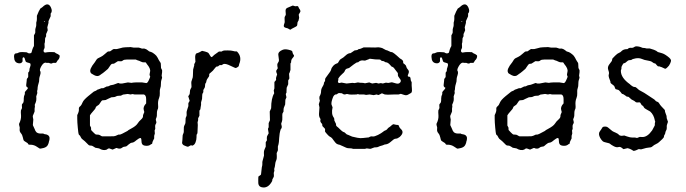

<svg xmlns="http://www.w3.org/2000/svg" viewBox="-20 -660 3085 864"><path d="M228 -423.3Q230 -421.9 231 -420.9Q231.9 -419.9 234.9 -418.9Q237.3 -418 240.2 -416.5Q243.2 -415 246.6 -412.1Q250 -409.2 248 -402.3Q246.1 -395.5 243.2 -392.1Q240.2 -389.2 239.3 -388.2Q238.3 -386.7 235.4 -381.8Q232.9 -376.5 230 -377H217.8Q214.8 -374 210.4 -374Q206.1 -374 200.2 -377Q194.3 -377 189 -377L187 -377.9H183.1Q174.3 -377 165 -360.4Q155.8 -343.8 162.1 -337.9Q163.6 -328.6 159.7 -318.8Q155.8 -309.1 155.8 -293Q148.9 -272.5 148.9 -257.8L147 -250L147.9 -241.2L143.1 -226.1Q143.1 -223.6 143.6 -216.8Q144 -208 141.1 -200.2Q138.2 -192.9 136.2 -188L137.2 -182.1L136.2 -173.8Q135.3 -171.9 135.7 -164.6Q136.2 -157.2 134.8 -155.8L127.9 -139.2Q127 -135.7 128.4 -129.9Q129.9 -124 129.9 -122.1L127.9 -98.1Q127.9 -95.7 131.8 -88.4Q135.7 -81.1 136.7 -77.6Q138.2 -71.3 144 -64.9Q151.4 -59.1 162.1 -59.1H174.8Q177.7 -56.2 182.1 -56.2Q201.2 -54.2 203.1 -40Q203.1 -28.8 200.2 -22.9Q200.2 -17.6 195.3 -7.8Q190.4 2 176.3 5.9Q161.1 9.8 158.2 8.3Q155.3 6.8 144.5 -0.5Q133.8 -7.8 119.1 -8.8H113.8Q108.9 -8.8 108.4 -9.8Q107.9 -10.7 106.4 -12.7Q105 -14.6 104 -16.1Q103 -17.1 96.2 -21Q89.4 -24.9 86.9 -27.8Q85 -31.2 83 -41Q80.6 -53.2 74.2 -60.5Q67.9 -67.9 68.4 -76.2Q68.8 -85 68.8 -86.4L65.9 -98.1V-103Q75.7 -122.6 74.7 -139.6Q73.2 -156.2 74.2 -163.1L79.1 -173.8Q79.1 -175.8 78.6 -182.6Q78.1 -189.5 79.1 -190.9Q80.1 -192.9 83 -195.8Q86.9 -199.7 86.9 -209.5V-216.8Q86.9 -227.1 91.8 -236.8Q91.8 -240.7 91.8 -245.1Q93.8 -249 99.6 -254.9Q105.5 -260.7 106 -265.1Q96.2 -268.6 98.1 -279.8Q100.1 -291 100.1 -296.4Q100.1 -301.8 100.6 -303.7Q101.6 -306.6 104 -309.1Q106.9 -312 106.9 -314.9V-333Q112.8 -338.9 112.3 -344.2Q111.8 -349.6 115.2 -357.9Q118.7 -366.2 117.2 -373Q115.2 -376 108.4 -377.4Q101.6 -378.9 98.1 -380.9Q94.7 -382.8 92.8 -391.6Q90.8 -400.4 87.9 -401.9Q80.1 -403.8 81.5 -390.1Q82 -385.3 81.1 -382.8Q76.2 -373 62.5 -375.5Q48.8 -377.9 44.9 -391.6Q39.1 -419.9 53.2 -419.9Q58.6 -419.9 63 -422.9Q67.4 -425.8 80.1 -425.8L98.1 -424.8Q101.1 -424.8 105 -421.9Q109.4 -418.9 115.2 -419.9Q121.1 -420.9 122.1 -424.8Q126.5 -441.9 129.4 -446.8Q132.8 -451.7 132.8 -454.1V-501L138.2 -511.2Q139.2 -514.2 138.7 -521.5Q138.2 -528.8 140.6 -535.2Q143.1 -542 143.1 -546.9V-558.1Q146 -566.9 146 -574.2Q146 -581.5 146 -588.9Q156.2 -614.3 159.2 -617.2L161.1 -621.1Q162.1 -622.1 166 -624.5Q169.9 -627 170.9 -627.9Q195.8 -652.8 208.5 -627.9Q217.8 -608.9 208 -599.1Q208 -593.3 208 -586.9L198.2 -564.9V-557.1Q193.4 -540 192.9 -537.1L194.8 -523.9Q193.8 -520 190.9 -514.2Q188 -508.8 187.5 -506.8Q187 -504.9 187.5 -501.5Q188 -498 187.5 -496.6Q187 -495.1 185.1 -492.2Q183.1 -489.3 183.1 -487.8L182.1 -470.2L180.2 -462.9Q180.2 -460.9 180.7 -453.1Q181.2 -445.3 180.2 -443.4Q171.4 -428.2 180.7 -423.8Q183.1 -422.9 188.5 -424.3Q194.3 -425.8 209 -425.8Q223.6 -425.8 224.6 -425.3Q225.6 -424.8 228 -423.3ZM178.2 -564.9Q176.3 -562 181.2 -561Q183.1 -564 178.2 -564.9Z M422.9 -257.8 437 -263.2H444.8L458.5 -270Q459.5 -271 462.4 -271Q465.3 -271 467.3 -271.5Q469.2 -272 471.2 -273.4Q476.6 -276.9 482.9 -277.3Q489.3 -277.8 498.5 -281.7Q507.3 -285.2 510.3 -286.1Q513.2 -287.1 515.1 -285.6Q517.6 -284.2 519.5 -284.2H529.8L555.7 -289.1L571.8 -287.1Q582.5 -290 619.6 -289.1L638.7 -286.1Q644.5 -287.1 649.9 -299.8Q655.8 -312.5 655.8 -314.9Q655.8 -316.9 653.8 -320.3Q651.9 -323.7 655.3 -337.4Q658.7 -351.1 640.6 -372.1Q639.6 -373 638.2 -376Q636.7 -378.9 634.8 -379.4Q632.8 -379.9 627.4 -379.4Q622.1 -378.9 613.8 -382.8Q605.5 -387.2 603.5 -387.2Q601.6 -387.2 590.8 -392.1H551.3Q537.6 -392.1 532.7 -387.7Q527.8 -383.3 520.5 -384.3Q513.7 -384.8 510.7 -384.8L493.7 -374Q491.7 -373 486.3 -373Q481 -373 475.6 -364.3Q470.2 -355.5 465.8 -350.1Q460.4 -344.7 452.6 -338.9Q444.8 -333 442.9 -331.1Q440.9 -329.1 437.5 -327.6Q434.6 -326.2 431.6 -323.2Q420.4 -313 403.8 -321.8Q387.2 -330.1 387.7 -334Q379.9 -347.2 406.7 -379.9Q414.6 -394 420.4 -397.5Q426.3 -400.9 434.1 -404.3Q441.4 -407.7 450.7 -416Q460.4 -424.8 463.4 -426.8Q466.3 -428.7 470.2 -428.7Q473.6 -428.2 475.6 -429.2Q477.5 -430.2 482.9 -434.1Q487.8 -438 490.7 -439Q493.7 -439.9 498.5 -439Q503.9 -438 518.6 -442.4Q533.2 -447.3 545.9 -447.3Q558.6 -447.3 561.5 -447.8Q564.5 -448.2 567.4 -448.2L581.5 -445.8H604.5Q605.5 -445.8 607.9 -444.8Q610.8 -443.8 612.8 -443.4Q614.7 -442.9 616.7 -441.9Q618.7 -440.9 623.5 -441.4Q628.4 -441.9 631.3 -440.9Q634.3 -439.9 638.7 -438Q642.6 -436 646.5 -432.6Q649.9 -429.2 652.8 -428.2Q655.8 -427.7 660.6 -425.8Q665.5 -423.8 667.5 -422.4Q669.4 -420.9 676.8 -415.5Q684.1 -410.2 689.5 -399.9Q694.3 -389.6 698.7 -383.3Q703.6 -377 703.6 -374L704.6 -354L709.5 -344.2V-335.4L707.5 -319.8L709.5 -310.1Q704.6 -295.4 704.6 -292L703.6 -272L699.7 -256.8Q698.7 -252.9 699.2 -240.7Q699.7 -228.5 695.8 -218.8Q689.9 -205.1 691.4 -187.5Q692.9 -170.4 688.5 -166Q685.5 -157.2 686 -147Q686.5 -136.7 684.1 -131.3Q681.6 -126 681.2 -124Q680.7 -122.1 681.6 -119.1Q682.6 -116.2 683.1 -113.3Q683.6 -110.4 683.6 -107.9Q683.6 -106 680.7 -101.6Q677.7 -97.2 678.2 -89.8Q678.7 -83 678.7 -81.1Q678.7 -79.1 675.8 -73.2L676.8 -59.1L673.8 -48.8Q673.8 -43 673.8 -37.1Q673.3 -36.1 669.4 -28.3Q665.5 -20.5 665.5 -17.6Q665.5 -11.2 659.7 -11.2Q652.8 -3.9 640.1 -3.9Q627.4 -3.9 622.1 -8.8Q616.7 -13.7 616.7 -25.4Q616.7 -36.6 612.8 -39.1Q606 -39.1 594.2 -29.3Q581.5 -18.1 574.7 -18.1Q567.4 -17.6 558.6 -9.8Q550.3 -2 547.4 -1Q544.4 0 541 0Q534.7 0 528.3 5.4Q522 10.7 509.8 7.8Q505.9 4.9 503.4 5.9L486.8 13.2L471.7 7.8Q465.8 7.8 460.4 13.2Q444.8 19.5 425.8 7.8Q423.3 6.8 417.5 6.3Q411.6 5.9 409.2 4.9Q406.7 3.9 402.3 0.5Q395.5 -4.9 387.7 -4.9Q380.4 -4.9 376.5 -9.8Q372.6 -14.6 361.8 -24.4Q351.1 -33.2 348.1 -35.6Q345.7 -38.1 339.8 -49.8Q335.4 -52.2 334 -56.2Q332.5 -59.6 330.1 -85Q327.6 -110.4 327.6 -126V-142.1Q335.9 -158.2 335 -167Q334 -175.8 338.4 -179.7Q342.8 -183.1 344.2 -185.5Q345.7 -188 346.7 -189Q347.7 -189.9 352.1 -200.2Q356.4 -210.4 377 -227.5Q397.9 -245.1 401.9 -247.6Q405.8 -250 408.2 -250.5Q411.6 -251 415.5 -254.4Q419.4 -257.8 422.9 -257.8ZM514.2 -229Q506.8 -229 502 -226.1Q496.1 -222.2 481.4 -222.2Q476.6 -220.7 467.3 -215.8Q458.5 -210.9 455.6 -210Q452.6 -209 447.3 -209Q441.9 -209 439.5 -208Q436.5 -206.1 432.6 -199.7Q428.7 -193.4 426.3 -190.4Q423.8 -187.5 419.4 -185.1Q411.6 -180.7 410.6 -175.8Q409.7 -170.4 398.9 -159.2Q388.7 -147.9 384.8 -141.1V-95.2L389.6 -85.9Q389.6 -76.2 390.1 -75.2Q390.1 -74.2 399.9 -64.5Q409.7 -54.7 411.6 -54.7Q413.6 -54.2 419.4 -54.2Q425.3 -54.7 431.2 -50.8Q437 -46.9 439.9 -46.4Q441.9 -45.9 467.3 -46.4L492.7 -46.9Q498 -46.9 512.7 -54.2H518.6Q523.9 -54.2 553.7 -70.8Q554.7 -73.2 569.8 -81.1Q591.8 -92.8 598.6 -103.5Q605.5 -114.3 614.7 -122.1Q623.5 -129.9 623.5 -136.7Q623.5 -143.1 624.5 -144L629.4 -155.8Q629.4 -157.2 627.4 -163.1Q622.1 -178.7 637.7 -194.8V-213.9Q637.7 -231.9 627.4 -234.9Q606.4 -234.9 585.4 -234.9L576.7 -236.8L567.4 -234.9Q564.5 -234.9 559.6 -236.3Q554.7 -237.8 551.3 -236.8Q547.4 -235.8 541.5 -235.4Q535.6 -234.9 533.7 -234.4Q531.7 -233.9 528.8 -231.9Q525.9 -230 523.9 -229.5Q522 -229 514.2 -229Z M1041.5 -428.7Q1045.4 -429.2 1046.4 -428.2Q1070.3 -404.3 1056.2 -371.1Q1055.2 -369.1 1055.2 -366.2Q1055.2 -363.3 1052.2 -359.9Q1051.3 -359.9 1049.8 -358.4Q1048.3 -356.9 1045.9 -356Q1043.5 -355 1041.5 -354Q1039.6 -353 1017.6 -363.8Q996.1 -374.5 986.3 -372.1L977.5 -367.2Q976.6 -366.2 972.2 -367.2Q967.8 -368.2 960.4 -360.8H956.5Q952.1 -360.8 945.3 -351.1Q938.5 -341.3 930.2 -335Q921.4 -328.6 921.4 -325.2V-319.3Q921.4 -316.4 916 -309.6Q910.6 -302.7 909.2 -296.9Q908.2 -291 907.7 -289.6Q907.2 -288.1 905.3 -285.6Q903.3 -283.2 903.3 -280.8L902.3 -270Q902.3 -267.1 899.4 -262.7Q896.5 -257.8 895.5 -255.9Q894.5 -253.9 895 -251Q896 -245.1 893.1 -241.7Q890.1 -238.3 890.1 -232.9L889.2 -214.8L885.3 -201.2Q884.3 -198.2 884.8 -193.4Q885.3 -188.5 883.8 -182.6Q882.3 -177.7 882.3 -173.8Q882.3 -169.9 881.8 -168.5Q881.3 -167 879.4 -165Q877.4 -163.1 877.4 -161.1V-139.2L872.1 -128.9Q871.1 -127 871.6 -123Q872.1 -119.1 870.6 -115.2Q869.1 -111.3 869.1 -109.9L870.1 -97.2L869.1 -74.2Q869.1 -61 867.2 -57.1L865.2 -55.2Q864.3 -52.7 864.3 -42Q864.3 -31.2 859.9 -19.5Q855.5 -7.8 846.2 -4.9Q845.2 -3.9 842.8 -5.4Q838.9 -7.8 832.5 -2.9Q826.2 2 819.8 -1Q813 -3.9 810.1 -4.9Q807.1 -5.9 806.2 -6.8Q805.2 -7.8 803.7 -8.8Q802.2 -9.8 801.3 -11.7Q800.3 -13.7 799.3 -16.1Q799.3 -17.6 800.8 -30.3Q802.2 -43 801.8 -47.4Q801.3 -51.8 804.7 -58.6Q808.1 -64.9 807.1 -76.7Q806.2 -88.4 810.1 -96.2Q814.5 -104 814.5 -107.9L815.4 -128.9L819.3 -138.2Q820.3 -141.1 819.8 -148.4Q819.3 -156.2 820.3 -159.2Q821.3 -162.1 822.3 -166Q823.2 -169.9 824.7 -173.8Q826.2 -177.7 827.1 -180.7Q828.1 -183.6 827.6 -188.5Q827.1 -193.8 828.1 -196.8L833.5 -206.1L827.1 -227.1Q828.6 -229 831.5 -232.9Q834.5 -236.8 834.5 -245.6Q834.5 -254.4 837.4 -259.3Q840.3 -264.2 841.3 -266.6Q842.3 -269 841.3 -278.8Q840.3 -288.6 841.3 -293L845.2 -305.2Q848.1 -311 848.1 -319.8L849.1 -347.2L853.5 -363.8Q854.5 -365.2 854 -368.2Q853.5 -371.1 854.5 -372.1L859.4 -381.8Q859.4 -385.7 858.4 -398.4Q857.4 -411.1 862.3 -418.9L875.5 -423.8L889.2 -431.2Q890.1 -431.2 902.3 -428.2Q914.6 -424.8 917.5 -421.9Q920.4 -418.9 924.3 -411.6Q928.2 -404.3 931.2 -403.3Q934.1 -402.3 939 -408.2Q943.8 -413.1 944.3 -413.1L965.3 -428.2Q971.2 -428.2 977.5 -428.2Q981.4 -430.2 983.4 -431.6Q985.8 -433.1 1003.4 -433.1Q1021 -433.1 1028.8 -430.7Q1036.6 -428.2 1041.5 -428.7Z M1282.2 -307.1 1276.9 -297.9V-280.8Q1272 -271 1270 -265.1L1269 -242.2Q1266.1 -239.3 1266.1 -235.8L1269 -222.2Q1264.2 -212.4 1264.2 -210.9L1263.2 -189.9L1256.8 -173.8Q1255.9 -170.9 1255.9 -165.5V-158.2L1251 -148.9Q1250 -144 1250.5 -131.3Q1251 -118.7 1248.5 -112.8Q1246.1 -106.9 1245.6 -104.5Q1245.1 -102.1 1246.6 -97.2Q1248 -92.8 1248 -87.9Q1248 -83 1243.2 -78.1Q1237.3 -60.1 1236.3 -39.1Q1235.4 -18.1 1233.4 -11.2Q1231 -3.9 1230.5 -1Q1230 2 1230.5 8.3Q1231 14.6 1230 18.1L1225.1 28.8Q1225.1 33.2 1225.6 43Q1226.1 52.7 1224.1 58.6Q1222.2 64.5 1220.7 67.4Q1219.2 71.3 1218.3 79.1Q1217.3 86.9 1216.8 89.8L1213.9 100.6L1214.8 108.4L1211.9 118.2Q1211.9 120.1 1212.4 126.5Q1212.9 132.8 1211.9 135.7Q1210.9 138.7 1208.5 142.1Q1206.1 146 1205.6 147.5Q1205.1 148.9 1205.1 151.9Q1205.1 154.8 1204.1 155.8Q1185.5 190.4 1155.8 182.1Q1146 179.2 1143.1 168.9Q1142.1 168 1142.1 151.9Q1142.1 135.7 1143.1 134.3Q1144 132.8 1149.4 129.9Q1154.8 127 1154.8 123L1158.2 92.8Q1161.1 83 1160.6 76.2Q1160.2 69.3 1161.1 65.9L1168 40Q1168 36.1 1167.5 27.8Q1167 19.5 1170.9 11.2Q1174.8 2.9 1175.8 0V-20L1181.2 -28.8Q1181.2 -30.8 1180.7 -38.1Q1180.2 -45.4 1184.1 -51.3Q1188 -57.1 1189 -60.1L1186 -78.1Q1186 -84 1189 -86.9V-106L1194.8 -119.1L1193.8 -158.2L1200.2 -172.9Q1200.2 -217.8 1213.9 -240.2L1211.9 -252.9L1214.8 -262.2V-290Q1214.8 -292 1219.2 -295.9Q1223.6 -299.8 1222.2 -304.7Q1221.2 -310.1 1227.1 -325.2Q1222.2 -336.4 1223.1 -341.8L1230 -353Q1227.1 -363.3 1228 -372.1L1234.9 -384.8Q1235.8 -390.1 1234.4 -397Q1232.9 -403.8 1232.4 -413.1Q1231 -427.7 1252.4 -436Q1262.2 -439.9 1277.3 -436.5Q1292 -433.1 1293.9 -430.7Q1295.9 -428.7 1296.4 -423.8Q1296.9 -418.9 1303.2 -410.2Q1303.2 -405.3 1296.4 -398.4Q1289.6 -391.6 1290 -378.9Q1287.1 -376 1287.1 -373V-345.2Q1282.2 -329.1 1280.8 -328.1ZM1328.6 -602.1Q1325.2 -597.2 1324.2 -594.2L1326.2 -580.1L1323.2 -566.9Q1321.8 -564.9 1320.8 -563.5Q1319.8 -562 1318.8 -559.1Q1317.9 -555.7 1317.9 -550.8Q1317.9 -545.9 1315.9 -543.5Q1314 -541 1304.7 -536.6Q1295.4 -532.2 1292.5 -530.3Q1290 -527.8 1288.1 -526.9Q1286.6 -525.9 1281.7 -528.3Q1276.9 -531.2 1275.4 -532.2Q1273.9 -533.2 1270 -533.7Q1266.1 -534.2 1260.7 -537.1Q1255.4 -540 1257.8 -548.8Q1259.8 -557.1 1260.7 -558.1Q1261.2 -559.1 1261.2 -561Q1261.2 -563 1260.7 -572.3Q1260.3 -582 1261.2 -584Q1262.2 -585.9 1264.2 -589.4Q1266.1 -592.8 1266.1 -595.7Q1266.1 -598.6 1265.1 -609.4Q1264.2 -620.6 1272.5 -624.5Q1293 -633.3 1295.4 -634.3Q1297.4 -635.7 1302.2 -633.8Q1307.1 -631.8 1308.1 -631.8L1318.8 -632.8Q1324.2 -629.9 1324.2 -625Q1332 -614.3 1332 -610.4Q1332 -606.4 1328.6 -602.1Z M1593.8 -439Q1601.1 -439 1616.7 -446.8H1632.8Q1654.8 -446.8 1661.6 -446.3Q1668.5 -445.8 1676.3 -446.8Q1684.1 -447.8 1691.9 -445.8Q1698.7 -443.8 1699.7 -443.8L1717.8 -434.1H1720.7L1738.8 -425.8H1742.2Q1749 -425.8 1779.8 -397Q1794.4 -389.6 1794.4 -381.8V-376Q1796.4 -374 1801.8 -370.1Q1807.1 -366.2 1808.1 -360.8Q1809.1 -354 1815.9 -346.7Q1823.2 -339.4 1817.4 -327.1Q1811.5 -314.9 1819.8 -314.9H1821.8Q1827.6 -313 1827.6 -305.2Q1827.6 -297.4 1832.5 -290V-274.9Q1832.5 -273.4 1833.5 -261.7Q1834.5 -250 1833 -246.6Q1831.5 -243.2 1830.6 -242.2Q1829.6 -241.2 1827.1 -240.2Q1824.7 -239.3 1816.9 -234.4Q1809.1 -229.5 1798.8 -232.9L1783.7 -237.8L1773.4 -234.9Q1763.7 -234.9 1754.4 -234.9L1725.1 -233.9Q1717.8 -233.9 1711.4 -234.9L1698.7 -240.2L1684.6 -232.9Q1682.6 -231.9 1679.2 -233.4Q1675.8 -234.9 1674.8 -234.9L1661.6 -231.9L1643.1 -234.9L1627.4 -232.9L1617.7 -234.9H1595.7L1590.8 -236.8L1584.5 -234.9Q1574.7 -234.9 1564.5 -234.4Q1554.2 -233.9 1547.9 -235.8Q1541.5 -237.8 1539.1 -236.8Q1534.2 -234.9 1529.8 -234.9Q1525.4 -234.9 1518.6 -240.2Q1503.9 -242.7 1500.5 -239.3Q1495.6 -234.9 1492.2 -234.9H1488.8Q1482.9 -231.9 1479.5 -225.1Q1469.7 -201.2 1471.7 -189.9L1476.6 -176.8Q1469.7 -147 1481.9 -130.9Q1484.4 -127.4 1484.4 -122.6V-118.2Q1486.3 -112.8 1489.3 -107.9Q1492.7 -103 1492.2 -99.1Q1491.7 -93.8 1496.1 -90.8Q1500.5 -87.9 1510.7 -77.6Q1521 -67.4 1524.9 -66.4Q1528.8 -65.4 1530.8 -64Q1532.7 -63 1535.6 -59.6Q1538.6 -56.2 1540.5 -55.2Q1542.5 -54.2 1546.4 -53.2Q1550.3 -52.2 1557.6 -48.3Q1564.9 -44.4 1570.8 -43.9L1588.4 -40Q1602.1 -37.1 1614.7 -39.1Q1627.4 -41 1632.3 -41Q1637.2 -41 1638.7 -41.5Q1642.1 -42.5 1645.5 -44.9Q1648.9 -47.4 1657.2 -45.9Q1665 -44.9 1680.7 -52.7Q1696.8 -61 1703.1 -66.4Q1709.5 -71.8 1711.9 -72.3Q1718.8 -74.2 1722.2 -78.6Q1725.6 -83 1726.6 -84Q1727.5 -85 1731.4 -87.4Q1735.8 -89.8 1740.7 -94.7Q1745.6 -99.6 1750.5 -101.1L1763.7 -98.1Q1772.5 -98.1 1773.4 -96.7Q1774.4 -95.7 1775.9 -90.8Q1777.8 -85 1783.7 -79.6Q1801.3 -64.5 1778.8 -43.9Q1768.6 -36.1 1762.2 -36.1Q1755.9 -36.1 1751 -32.2Q1745.6 -28.3 1734.9 -19Q1724.1 -10.3 1711.4 -9.8Q1700.2 -4.9 1694.8 -3.9Q1689.5 -2.9 1684.1 0Q1678.7 2.9 1673.3 2.9Q1667.5 2.9 1664.6 3.4Q1661.6 3.9 1655.3 6.8Q1648.9 9.8 1645.5 9.8L1630.4 7.8L1622.6 9.8Q1595.7 9.8 1568.8 9.8L1561.5 7.8Q1543 7.8 1536.1 3.9Q1528.8 0 1520 -3.4Q1511.2 -6.8 1510.7 -7.8Q1499.5 -9.8 1494.6 -13.2Q1489.7 -16.6 1481.4 -28.3Q1473.6 -40 1469.7 -42Q1465.8 -43.9 1462.9 -45.9Q1459.5 -47.9 1451.7 -56.6Q1443.8 -65.4 1442.9 -67.9Q1441.9 -69.3 1442.9 -74.2Q1443.4 -79.1 1441.9 -81.1Q1440.4 -83 1430.7 -92.8L1429.7 -102.1Q1420.9 -110.8 1421.4 -116.7Q1422.4 -122.1 1422.4 -124L1417.5 -132.8Q1415.5 -138.7 1415.5 -146.5L1417.5 -176.8L1414.6 -190.9L1419.4 -207Q1419.4 -208 1418 -212.4Q1416.5 -216.8 1417.5 -225.1Q1424.8 -237.8 1424.8 -248.5Q1424.8 -259.3 1431.2 -269.5Q1437.5 -279.8 1437.5 -283.7Q1437.5 -287.1 1438 -288.1Q1438.5 -289.1 1439.5 -290.5Q1440.4 -292 1441.4 -293.5Q1442.4 -294.9 1442.9 -296.4Q1443.4 -297.9 1442.9 -301.3Q1442.9 -304.7 1444.8 -308.6Q1446.8 -312.5 1456.1 -324.2Q1468.3 -339.4 1470.2 -347.2Q1471.7 -355 1479.5 -363.8Q1487.8 -372.1 1493.2 -373.5Q1498.5 -375 1500 -376.5Q1502.4 -378.9 1505.9 -385.7Q1509.3 -392.6 1515.6 -395.5Q1523.9 -399.4 1535.2 -410.2Q1546.4 -420.9 1557.6 -420.9Q1561 -422.4 1575.7 -433.1L1583.5 -434.1Q1588.9 -434.1 1593.8 -439ZM1590.8 -289.1Q1597.7 -287.1 1613.8 -287.1L1622.6 -285.2L1641.6 -289.1Q1642.6 -289.1 1654.8 -284.2L1672.4 -287.1L1683.6 -284.2L1693.8 -286.1L1702.6 -284.2L1716.8 -288.1Q1718.8 -288.1 1723.1 -287.1Q1727.5 -286.1 1734.4 -288.1Q1741.7 -290 1744.1 -289.6Q1746.6 -289.1 1751.5 -287.6Q1756.3 -286.1 1763.7 -284.2Q1771 -282.2 1776.9 -285.6Q1782.7 -289.1 1783.7 -294.9Q1784.2 -300.8 1777.3 -308.6Q1770.5 -316.4 1770.5 -322.8V-330.1Q1769.5 -333 1765.1 -337.9Q1760.7 -342.8 1756.8 -348.6Q1750 -359.4 1742.7 -359.9Q1740.7 -362.3 1732.4 -371.1Q1724.1 -379.9 1714.8 -379.9Q1713.4 -381.3 1706.5 -384.8Q1697.8 -384.8 1694.3 -388.7Q1690.9 -392.6 1689 -392.1Q1666 -392.1 1654.3 -394.5Q1642.6 -397 1640.6 -394Q1625.5 -388.2 1622.6 -387.2L1610.8 -388.2Q1600.1 -388.2 1591.8 -379.9Q1584.5 -379.9 1580.6 -376Q1577.6 -375 1550.8 -354Q1548.8 -353 1542.5 -351.6Q1536.1 -350.1 1532.7 -343.3Q1529.8 -335.9 1526.9 -333.5Q1523.9 -331.1 1520.5 -327.6Q1508.8 -317.4 1502.4 -307.1V-299.8Q1501.5 -298.8 1501.5 -296.9L1500.5 -293Q1502 -284.7 1509.3 -286.6Q1516.6 -289.1 1518.6 -288.1L1539.6 -284.2L1565.4 -287.1L1575.7 -286.1Z M2106.4 -423.3Q2108.4 -421.9 2109.4 -420.9Q2110.4 -419.9 2113.3 -418.9Q2115.7 -418 2118.7 -416.5Q2121.6 -415 2125 -412.1Q2128.4 -409.2 2126.5 -402.3Q2124.5 -395.5 2121.6 -392.1Q2118.7 -389.2 2117.7 -388.2Q2116.7 -386.7 2113.8 -381.8Q2111.3 -376.5 2108.4 -377H2096.2Q2093.3 -374 2088.9 -374Q2084.5 -374 2078.6 -377Q2072.8 -377 2067.4 -377L2065.4 -377.9H2061.5Q2052.7 -377 2043.5 -360.4Q2034.2 -343.8 2040.5 -337.9Q2042 -328.6 2038.1 -318.8Q2034.2 -309.1 2034.2 -293Q2027.3 -272.5 2027.3 -257.8L2025.4 -250L2026.4 -241.2L2021.5 -226.1Q2021.5 -223.6 2022 -216.8Q2022.5 -208 2019.5 -200.2Q2016.6 -192.9 2014.6 -188L2015.6 -182.1L2014.6 -173.8Q2013.7 -171.9 2014.2 -164.6Q2014.6 -157.2 2013.2 -155.8L2006.3 -139.2Q2005.4 -135.7 2006.8 -129.9Q2008.3 -124 2008.3 -122.1L2006.3 -98.1Q2006.3 -95.7 2010.3 -88.4Q2014.2 -81.1 2015.1 -77.6Q2016.6 -71.3 2022.5 -64.9Q2029.8 -59.1 2040.5 -59.1H2053.2Q2056.2 -56.2 2060.5 -56.2Q2079.6 -54.2 2081.5 -40Q2081.5 -28.8 2078.6 -22.9Q2078.6 -17.6 2073.7 -7.8Q2068.8 2 2054.7 5.9Q2039.6 9.8 2036.6 8.3Q2033.7 6.8 2022.9 -0.5Q2012.2 -7.8 1997.6 -8.8H1992.2Q1987.3 -8.8 1986.8 -9.8Q1986.3 -10.7 1984.9 -12.7Q1983.4 -14.6 1982.4 -16.1Q1981.4 -17.1 1974.6 -21Q1967.8 -24.9 1965.3 -27.8Q1963.4 -31.2 1961.4 -41Q1959 -53.2 1952.6 -60.5Q1946.3 -67.9 1946.8 -76.2Q1947.3 -85 1947.3 -86.4L1944.3 -98.1V-103Q1954.1 -122.6 1953.1 -139.6Q1951.7 -156.2 1952.6 -163.1L1957.5 -173.8Q1957.5 -175.8 1957 -182.6Q1956.5 -189.5 1957.5 -190.9Q1958.5 -192.9 1961.4 -195.8Q1965.3 -199.7 1965.3 -209.5V-216.8Q1965.3 -227.1 1970.2 -236.8Q1970.2 -240.7 1970.2 -245.1Q1972.2 -249 1978 -254.9Q1983.9 -260.7 1984.4 -265.1Q1974.6 -268.6 1976.6 -279.8Q1978.5 -291 1978.5 -296.4Q1978.5 -301.8 1979 -303.7Q1980 -306.6 1982.4 -309.1Q1985.4 -312 1985.4 -314.9V-333Q1991.2 -338.9 1990.7 -344.2Q1990.2 -349.6 1993.7 -357.9Q1997.1 -366.2 1995.6 -373Q1993.7 -376 1986.8 -377.4Q1980 -378.9 1976.6 -380.9Q1973.1 -382.8 1971.2 -391.6Q1969.2 -400.4 1966.3 -401.9Q1958.5 -403.8 1960 -390.1Q1960.4 -385.3 1959.5 -382.8Q1954.6 -373 1940.9 -375.5Q1927.2 -377.9 1923.3 -391.6Q1917.5 -419.9 1931.6 -419.9Q1937 -419.9 1941.4 -422.9Q1945.8 -425.8 1958.5 -425.8L1976.6 -424.8Q1979.5 -424.8 1983.4 -421.9Q1987.8 -418.9 1993.7 -419.9Q1999.5 -420.9 2000.5 -424.8Q2004.9 -441.9 2007.8 -446.8Q2011.2 -451.7 2011.2 -454.1V-501L2016.6 -511.2Q2017.6 -514.2 2017.1 -521.5Q2016.6 -528.8 2019 -535.2Q2021.5 -542 2021.5 -546.9V-558.1Q2024.4 -566.9 2024.4 -574.2Q2024.4 -581.5 2024.4 -588.9Q2034.7 -614.3 2037.6 -617.2L2039.6 -621.1Q2040.5 -622.1 2044.4 -624.5Q2048.3 -627 2049.3 -627.9Q2074.2 -652.8 2086.9 -627.9Q2096.2 -608.9 2086.4 -599.1Q2086.4 -593.3 2086.4 -586.9L2076.7 -564.9V-557.1Q2071.8 -540 2071.3 -537.1L2073.2 -523.9Q2072.3 -520 2069.3 -514.2Q2066.4 -508.8 2065.9 -506.8Q2065.4 -504.9 2065.9 -501.5Q2066.4 -498 2065.9 -496.6Q2065.4 -495.1 2063.5 -492.2Q2061.5 -489.3 2061.5 -487.8L2060.5 -470.2L2058.6 -462.9Q2058.6 -460.9 2059.1 -453.1Q2059.6 -445.3 2058.6 -443.4Q2049.8 -428.2 2059.1 -423.8Q2061.5 -422.9 2066.9 -424.3Q2072.8 -425.8 2087.4 -425.8Q2102.1 -425.8 2103 -425.3Q2104 -424.8 2106.4 -423.3ZM2056.6 -564.9Q2054.7 -562 2059.6 -561Q2061.5 -564 2056.6 -564.9Z M2301.3 -257.8 2315.4 -263.2H2323.2L2336.9 -270Q2337.9 -271 2340.8 -271Q2343.8 -271 2345.7 -271.5Q2347.7 -272 2349.6 -273.4Q2355 -276.9 2361.3 -277.3Q2367.7 -277.8 2377 -281.7Q2385.7 -285.2 2388.7 -286.1Q2391.6 -287.1 2393.6 -285.6Q2396 -284.2 2397.9 -284.2H2408.2L2434.1 -289.1L2450.2 -287.1Q2460.9 -290 2498 -289.1L2517.1 -286.1Q2522.9 -287.1 2528.3 -299.8Q2534.2 -312.5 2534.2 -314.9Q2534.2 -316.9 2532.2 -320.3Q2530.3 -323.7 2533.7 -337.4Q2537.1 -351.1 2519 -372.1Q2518.1 -373 2516.6 -376Q2515.1 -378.9 2513.2 -379.4Q2511.2 -379.9 2505.9 -379.4Q2500.5 -378.9 2492.2 -382.8Q2483.9 -387.2 2481.9 -387.2Q2480 -387.2 2469.2 -392.1H2429.7Q2416 -392.1 2411.1 -387.7Q2406.2 -383.3 2398.9 -384.3Q2392.1 -384.8 2389.2 -384.8L2372.1 -374Q2370.1 -373 2364.7 -373Q2359.4 -373 2354 -364.3Q2348.6 -355.5 2344.2 -350.1Q2338.9 -344.7 2331.1 -338.9Q2323.2 -333 2321.3 -331.1Q2319.3 -329.1 2315.9 -327.6Q2313 -326.2 2310.1 -323.2Q2298.8 -313 2282.2 -321.8Q2265.6 -330.1 2266.1 -334Q2258.3 -347.2 2285.2 -379.9Q2293 -394 2298.8 -397.5Q2304.7 -400.9 2312.5 -404.3Q2319.8 -407.7 2329.1 -416Q2338.9 -424.8 2341.8 -426.8Q2344.7 -428.7 2348.6 -428.7Q2352.1 -428.2 2354 -429.2Q2356 -430.2 2361.3 -434.1Q2366.2 -438 2369.1 -439Q2372.1 -439.9 2377 -439Q2382.3 -438 2397 -442.4Q2411.6 -447.3 2424.3 -447.3Q2437 -447.3 2439.9 -447.8Q2442.9 -448.2 2445.8 -448.2L2460 -445.8H2482.9Q2483.9 -445.8 2486.3 -444.8Q2489.3 -443.8 2491.2 -443.4Q2493.2 -442.9 2495.1 -441.9Q2497.1 -440.9 2502 -441.4Q2506.8 -441.9 2509.8 -440.9Q2512.7 -439.9 2517.1 -438Q2521 -436 2524.9 -432.6Q2528.3 -429.2 2531.2 -428.2Q2534.2 -427.7 2539.1 -425.8Q2543.9 -423.8 2545.9 -422.4Q2547.9 -420.9 2555.2 -415.5Q2562.5 -410.2 2567.9 -399.9Q2572.8 -389.6 2577.1 -383.3Q2582 -377 2582 -374L2583 -354L2587.9 -344.2V-335.4L2585.9 -319.8L2587.9 -310.1Q2583 -295.4 2583 -292L2582 -272L2578.1 -256.8Q2577.1 -252.9 2577.6 -240.7Q2578.1 -228.5 2574.2 -218.8Q2568.4 -205.1 2569.8 -187.5Q2571.3 -170.4 2566.9 -166Q2564 -157.2 2564.5 -147Q2564.9 -136.7 2562.5 -131.3Q2560.1 -126 2559.6 -124Q2559.1 -122.1 2560.1 -119.1Q2561 -116.2 2561.5 -113.3Q2562 -110.4 2562 -107.9Q2562 -106 2559.1 -101.6Q2556.2 -97.2 2556.6 -89.8Q2557.1 -83 2557.1 -81.1Q2557.1 -79.1 2554.2 -73.2L2555.2 -59.1L2552.2 -48.8Q2552.2 -43 2552.2 -37.1Q2551.8 -36.1 2547.9 -28.3Q2543.9 -20.5 2543.9 -17.6Q2543.9 -11.2 2538.1 -11.2Q2531.2 -3.9 2518.6 -3.9Q2505.9 -3.9 2500.5 -8.8Q2495.1 -13.7 2495.1 -25.4Q2495.1 -36.6 2491.2 -39.1Q2484.4 -39.1 2472.7 -29.3Q2460 -18.1 2453.1 -18.1Q2445.8 -17.6 2437 -9.8Q2428.7 -2 2425.8 -1Q2422.9 0 2419.4 0Q2413.1 0 2406.7 5.4Q2400.4 10.7 2388.2 7.8Q2384.3 4.9 2381.8 5.9L2365.2 13.2L2350.1 7.8Q2344.2 7.8 2338.9 13.2Q2323.2 19.5 2304.2 7.8Q2301.8 6.8 2295.9 6.3Q2290 5.9 2287.6 4.9Q2285.2 3.9 2280.8 0.5Q2273.9 -4.9 2266.1 -4.9Q2258.8 -4.9 2254.9 -9.8Q2251 -14.6 2240.2 -24.4Q2229.5 -33.2 2226.6 -35.6Q2224.1 -38.1 2218.3 -49.8Q2213.9 -52.2 2212.4 -56.2Q2210.9 -59.6 2208.5 -85Q2206.1 -110.4 2206.1 -126V-142.1Q2214.4 -158.2 2213.4 -167Q2212.4 -175.8 2216.8 -179.7Q2221.2 -183.1 2222.7 -185.5Q2224.1 -188 2225.1 -189Q2226.1 -189.9 2230.5 -200.2Q2234.9 -210.4 2255.4 -227.5Q2276.4 -245.1 2280.3 -247.6Q2284.2 -250 2286.6 -250.5Q2290 -251 2293.9 -254.4Q2297.9 -257.8 2301.3 -257.8ZM2392.6 -229Q2385.3 -229 2380.4 -226.1Q2374.5 -222.2 2359.9 -222.2Q2355 -220.7 2345.7 -215.8Q2336.9 -210.9 2334 -210Q2331.1 -209 2325.7 -209Q2320.3 -209 2317.9 -208Q2314.9 -206.1 2311 -199.7Q2307.1 -193.4 2304.7 -190.4Q2302.2 -187.5 2297.9 -185.1Q2290 -180.7 2289.1 -175.8Q2288.1 -170.4 2277.3 -159.2Q2267.1 -147.9 2263.2 -141.1V-95.2L2268.1 -85.9Q2268.1 -76.2 2268.6 -75.2Q2268.6 -74.2 2278.3 -64.5Q2288.1 -54.7 2290 -54.7Q2292 -54.2 2297.9 -54.2Q2303.7 -54.7 2309.6 -50.8Q2315.4 -46.9 2318.4 -46.4Q2320.3 -45.9 2345.7 -46.4L2371.1 -46.9Q2376.5 -46.9 2391.1 -54.2H2397Q2402.3 -54.2 2432.1 -70.8Q2433.1 -73.2 2448.2 -81.1Q2470.2 -92.8 2477.1 -103.5Q2483.9 -114.3 2493.2 -122.1Q2502 -129.9 2502 -136.7Q2502 -143.1 2502.9 -144L2507.8 -155.8Q2507.8 -157.2 2505.9 -163.1Q2500.5 -178.7 2516.1 -194.8V-213.9Q2516.1 -231.9 2505.9 -234.9Q2484.9 -234.9 2463.9 -234.9L2455.1 -236.8L2445.8 -234.9Q2442.9 -234.9 2438 -236.3Q2433.1 -237.8 2429.7 -236.8Q2425.8 -235.8 2419.9 -235.4Q2414.1 -234.9 2412.1 -234.4Q2410.2 -233.9 2407.2 -231.9Q2404.3 -230 2402.3 -229.5Q2400.4 -229 2392.6 -229Z M2786.1 -49.8Q2789.6 -50.8 2790.5 -49.8L2801.8 -45.9Q2815.9 -41 2825.2 -41H2837.9L2846.7 -39.1L2858.9 -43.9Q2861.8 -43.9 2869.6 -43.5Q2892.6 -42 2914.6 -73.2L2925.8 -94.2Q2926.8 -95.2 2926.8 -100.1V-106L2928.7 -112.8Q2926.8 -114.7 2926.8 -118.2Q2921.9 -144 2905.8 -158.2Q2901.9 -161.1 2891.1 -166.5Q2880.4 -171.9 2877.4 -177.2Q2875 -182.1 2874 -183.1Q2873 -184.1 2870.6 -185.1Q2868.7 -186 2867.7 -187Q2866.7 -188 2864.7 -191.9Q2862.8 -195.8 2860.8 -198.2Q2858.4 -200.2 2851.6 -199.2Q2843.3 -197.8 2838.9 -202.1Q2834.5 -206.5 2829.1 -208.5Q2823.7 -210.9 2821.8 -212.4Q2819.8 -213.9 2817.9 -215.8Q2816.4 -217.8 2813.5 -219.7Q2810.5 -221.7 2808.6 -224.1L2803.2 -225.1H2800.8Q2797.9 -227.1 2792 -231.4Q2783.7 -237.8 2778.8 -237.8Q2775.4 -241.2 2771.5 -247.1Q2765.6 -255.4 2759.3 -256.3Q2752.9 -257.8 2750.5 -258.8Q2748.5 -260.7 2746.6 -266.6Q2744.6 -272.5 2743.2 -273.9Q2741.7 -275.9 2735.8 -279.8Q2730 -283.7 2727.5 -287.1L2726.6 -293.9Q2718.8 -312 2718.8 -320.8L2720.7 -331.1Q2720.7 -335 2716.8 -346.7Q2712.9 -358.4 2721.7 -370.1L2731.9 -383.8Q2733.9 -385.7 2734.4 -390.6Q2734.9 -395.5 2735.8 -396.5Q2737.3 -398.4 2748 -409.2Q2758.8 -419.9 2765.1 -421.9Q2771.5 -423.8 2778.8 -431.6Q2786.6 -439 2803.7 -439Q2810.5 -445.8 2819.3 -444.8Q2828.1 -443.8 2834.5 -448.7Q2840.8 -454.1 2859.9 -449.2L2871.6 -444.8Q2872.6 -443.8 2876 -444.3Q2879.4 -444.8 2889.6 -441.9Q2896.5 -441.9 2903.8 -441.9Q2927.7 -435.1 2933.1 -431.2Q2938.5 -426.8 2940.4 -425.8Q2942.4 -424.8 2952.6 -422.4Q2961.9 -419.9 2967.8 -417Q2973.6 -414.1 2976.1 -412.1Q2978.5 -410.2 2984.4 -406.2Q3001.5 -393.6 2999.5 -385.3Q2998 -377 2990.7 -365.2Q2977.1 -349.1 2972.7 -350.6Q2968.8 -352.1 2964.4 -354.5Q2960 -356.9 2957 -357.9Q2954.1 -358.9 2952.1 -359.4Q2949.7 -359.9 2948.2 -360.8Q2946.8 -361.8 2943.4 -361.3Q2939.9 -360.8 2935.5 -366.7Q2930.7 -373 2929.2 -374Q2927.7 -375 2925.3 -375Q2922.9 -375 2918.9 -377.9Q2915 -380.9 2912.6 -382.3Q2910.6 -383.8 2903.3 -385.7Q2896 -387.7 2888.7 -388.7Q2881.8 -389.2 2869.1 -394.5Q2856.4 -399.9 2841.3 -397.5Q2825.7 -395 2820.8 -390.1Q2808.6 -389.6 2805.2 -386.7Q2801.8 -383.8 2800.3 -382.8Q2798.8 -381.8 2796.4 -379.4Q2793.9 -377 2790 -376Q2785.6 -375 2784.7 -374Q2775.9 -360.8 2776.4 -355Q2776.9 -349.1 2775.4 -347.2Q2773.9 -345.2 2773.9 -340.8Q2773.9 -309.6 2814.9 -280.8Q2814.9 -279.8 2822.3 -274.4Q2829.6 -269 2832.5 -269L2839.8 -268.1Q2846.7 -263.7 2850.6 -259.3Q2854.5 -254.9 2865.7 -249.5Q2877 -244.1 2895.5 -231.4Q2914.1 -218.8 2919.9 -215.3Q2925.8 -211.9 2927.7 -209Q2931.6 -203.6 2937.5 -202.1Q2943.4 -200.7 2947.3 -193.4Q2950.7 -186 2971.7 -165Q2971.7 -157.7 2976.1 -147.5Q2980.5 -137.7 2980 -132.8Q2979.5 -127.9 2981 -126L2985.8 -111.8L2981 -97.2Q2980 -94.2 2980.5 -85.9Q2981 -77.6 2977.5 -72.8Q2974.6 -67.9 2974.1 -63.5Q2973.6 -59.1 2972.7 -57.1Q2971.7 -55.2 2970.2 -53.2Q2967.8 -49.8 2967.8 -45.4Q2967.8 -41 2960 -33.7Q2952.1 -26.9 2946.8 -21.5Q2941.9 -16.1 2932.1 -11.7Q2922.4 -7.3 2917.5 -2.4Q2912.6 2 2908.7 2.9Q2904.8 3.9 2897.5 4.4Q2890.1 4.9 2887.7 5.9L2864.7 12.2L2857.4 11.2H2853.5Q2850.6 12.2 2843.8 15.6Q2836.9 19 2830.6 19Q2816.9 9.3 2803.7 6.8L2785.6 11.2Q2783.7 9.8 2778.8 5.9Q2771 -1 2762.2 2Q2753.4 4.4 2741.2 -2.4Q2729.5 -8.8 2726.6 -11.7Q2723.6 -14.6 2719.7 -15.6Q2715.8 -17.1 2706.1 -19Q2696.3 -21 2692.9 -23.9Q2687 -28.8 2680.7 -39.6Q2670.9 -58.1 2679.2 -68.8Q2687.5 -80.1 2689.9 -85Q2692.4 -89.8 2699.7 -90.3Q2708 -90.8 2711.9 -88.9Q2715.8 -86.9 2724.1 -79.6Q2732.4 -72.3 2735.4 -70.3Q2740.7 -66.9 2750.5 -63Q2760.7 -59.1 2766.6 -51.8Q2772.5 -48.8 2777.3 -48.8Q2782.2 -48.8 2786.1 -49.8Z"/></svg>

Font: AntiqueNobleLightItalic
Style: LightItalic
Weight: 400
Version: Version 001.000